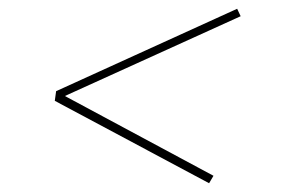

<svg xmlns="http://www.w3.org/2000/svg" viewBox="-20 -559 640 438"><path d="M457 -141 105 -329 108 -351 521 -539 529 -522 128 -340 467 -158Z"/></svg>

Font: Iosevka Curly Slab ThExObl
Style: Regular
Weight: 100
Width: 7
Italic angle: -9°
Monospace: yes
Designer: Belleve Invis
Foundry: Belleve Invis
Version: Version 11.1.0; ttfautohint (v1.8.3)